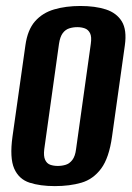

<svg xmlns="http://www.w3.org/2000/svg" viewBox="-20 -620 448 652"><path d="M166.3 12Q116.4 12 80.3 0.3Q44.1 -11.5 28.2 -47.6Q12.4 -83.8 22.4 -156.1L66.3 -466.3Q73.6 -518.8 99 -547.7Q124.4 -576.5 164.1 -588.1Q203.7 -599.7 253 -599.7Q303.2 -599.7 339.5 -588Q375.8 -576.2 393.6 -547.4Q411.3 -518.5 404 -466.3L360.5 -156.8Q350.4 -83.5 323.3 -47.3Q296.2 -11.1 256.5 0.4Q216.9 12 166.3 12ZM176.1 -56.5Q190.4 -56.5 203.4 -60.5Q216.4 -64.6 225.9 -77.2Q235.4 -89.8 238.3 -113.5L288.3 -470.8Q291.9 -495.2 285.7 -507.4Q279.5 -519.6 267.9 -523.7Q256.4 -527.8 242.5 -527.8Q228.2 -527.8 215.2 -523.7Q202.2 -519.6 193 -507.4Q183.9 -495.2 180.3 -470.8L130.3 -113.5Q127.4 -89.8 133.3 -77.2Q139.1 -64.6 150.7 -60.5Q162.2 -56.5 176.1 -56.5Z"/></svg>

Font: Alumni Sans SC Thin
Style: Italic
Weight: 100
Italic angle: -8°
Designer: Robert E. Leuschke
Foundry: Robert E. Leuschke
Version: Version 1.016